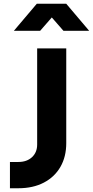

<svg xmlns="http://www.w3.org/2000/svg" viewBox="-20 -1003 495 1023"><path d="M33 0H78Q156 0 213.5 -30Q271 -60 302 -114Q333 -168 333 -240V-745H178V-233Q178 -191 150.5 -165.5Q123 -140 78 -140H33ZM54 -839H194L256 -910L318 -839H455L333 -983H176Z"/></svg>

Font: Plus Jakarta Sans ExtraBold
Style: Regular
Weight: 800
Designer: Gumpita Rahayu
Foundry: Tokotype
Version: Version 2.004; ttfautohint (v1.8.3)